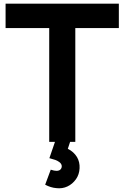

<svg xmlns="http://www.w3.org/2000/svg" viewBox="-20 -770 675 1042"><path d="M388.7 0H360.4L348.1 37.6Q380.4 53.7 397.9 82.5Q413.6 109.4 411.9 143.1Q410.2 176.8 392.6 202.1Q373.5 229 345.9 241.9Q318.4 254.9 285.6 251Q255.4 248.5 225.1 232.4L255.4 150.9Q274.9 157.2 286.6 157.2Q303.2 157.2 310.5 147Q316.9 137.7 314.5 127Q312 116.7 301 108.9Q290 101.1 280 97.9Q270 94.7 248 88.4L278.3 0H247.1V-617.7H10.3V-750H625V-617.7H388.7Z"/></svg>

Font: Manrope3 ExtraBold
Style: Bold
Weight: 800
Width: 4
Designer: Mikhail Sharanda
Foundry: Mikhail Sharanda
Version: Version 3.000;PS 003.000;hotconv 1.0.88;makeotf.lib2.5.64775